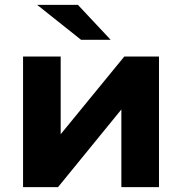

<svg xmlns="http://www.w3.org/2000/svg" viewBox="-20 -771 750 791"><path d="M75 0V-538H230V-218L492 -538H635V0H480V-320L219 0ZM314 -607 133 -751H301L436 -607Z"/></svg>

Font: Montserrat Z
Style: Bold
Weight: 700
Designer: Julieta Ulanovsky
Foundry: Julieta Ulanovsky
Version: Version 8.000